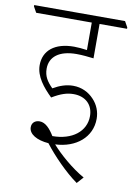

<svg xmlns="http://www.w3.org/2000/svg" viewBox="-110 -677 607 874"><g transform="rotate(10 193.5 -240.0)"><path d="M307 142 334 112C275 79 213 24 180 -14C276 -18 346 -76 346 -161C346 -194 334 -225 311 -249C287 -275 254 -291 215 -291C184 -291 154 -281 123 -263C97 -289 82 -312 82 -347C82 -402 125 -436 205 -436C232 -436 258 -433 284 -430V-589H411V-595L396 -622H-24V-616L-9 -589H248V-462C227 -465 206 -467 188 -467C99 -467 48 -425 48 -357C48 -305 85 -260 125 -221C165 -245 193 -254 224 -254C279 -254 314 -220 314 -168C314 -97 252 -49 161 -49C142 -80 120 -105 93 -105C71 -105 57 -92 57 -72C57 -40 95 -18 149 -14C188 37 252 103 307 142Z"/></g></svg>

Font: Noto Serif Devanagari Condensed ExtraLight
Style: Regular
Weight: 200
Width: 3
Designer: Universal Thirst, Indian Type Foundry and the Monotype Design Team
Foundry: Monotype Imaging Inc.
Version: Version 2.004